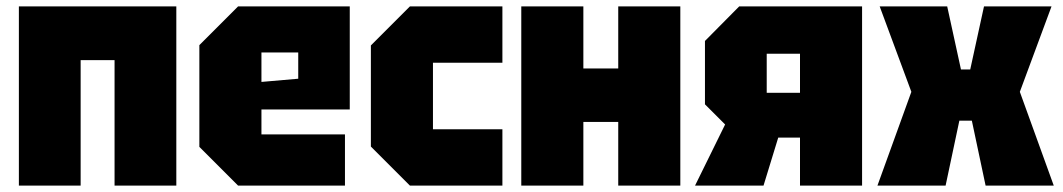

<svg xmlns="http://www.w3.org/2000/svg" viewBox="-20 -580 3323 600"><path d="M39 0V-560H531V0H338V-392H232V0Z M603 -121V-439L724 -560H1073V-238H797V-160H1058V0H724ZM797 -324 912 -334V-416H797Z M1139 -122V-438L1261 -560H1550V-384H1333V-176H1550V0H1261Z M1609 0V-560H1803V-366H1912V-560H2106V0H1912V-199H1803V0Z M2376 -290H2480V-412H2376ZM2183 -254V-452L2290 -560H2674V0H2480V-150H2412L2366 0H2152L2246 -191Z M2722 0 2828 -293 2729 -560H2940L2983 -363H3012L3055 -560H3266L3167 -293L3273 0H3060L3017 -203H2978L2935 0Z"/></svg>

Font: Tektur SemiCondensed ExtraBold
Style: Regular
Weight: 800
Width: 4
Designer: Adam Jagosz
Foundry: Adam Jagosz
Version: Version 1.005;gftools[0.9.30]